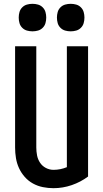

<svg xmlns="http://www.w3.org/2000/svg" viewBox="-20 -977 540 1005"><path d="M260 8Q232 8 204.5 2.5Q177 -3 152.5 -16.5Q128 -30 109.5 -51Q91 -72 79.5 -97Q68 -122 63.5 -149.5Q59 -177 59 -205V-735H170V-205Q170 -184 174 -163.5Q178 -143 189.5 -125.5Q201 -108 220 -98Q239 -88 260 -88Q278 -88 295.5 -91.5Q313 -95 330 -102V-735H441V-53Q402 -24 355.5 -8Q309 8 260 8ZM350 -813Q335 -813 321 -817Q307 -821 296.5 -831.5Q286 -842 282 -856Q278 -870 278 -885Q278 -900 282 -914Q286 -928 296.5 -938.5Q307 -949 321 -953Q335 -957 350 -957Q365 -957 379 -953Q393 -949 403.5 -938.5Q414 -928 418 -914Q422 -900 422 -885Q422 -870 418 -856Q414 -842 403.5 -831.5Q393 -821 379 -817Q365 -813 350 -813ZM150 -813Q135 -813 121 -817Q107 -821 96.5 -831.5Q86 -842 82 -856Q78 -870 78 -885Q78 -900 82 -914Q86 -928 96.5 -938.5Q107 -949 121 -953Q135 -957 150 -957Q165 -957 179 -953Q193 -949 203.5 -938.5Q214 -928 218 -914Q222 -900 222 -885Q222 -870 218 -856Q214 -842 203.5 -831.5Q193 -821 179 -817Q165 -813 150 -813Z"/></svg>

Font: Moesevka
Style: Bold
Weight: 700
Monospace: yes
Designer: Belleve Invis
Foundry: Belleve Invis
Version: Version 32.5.0; ttfautohint (v1.8.4)